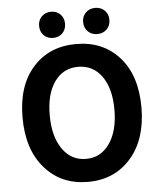

<svg xmlns="http://www.w3.org/2000/svg" viewBox="-62 -997 894 1065"><g transform="rotate(-5 385.0 -465.0)"><path d="M715.8 -373Q715.8 -195.3 624.5 -90.8Q533.2 13.7 384.8 13.7Q236.3 13.7 145 -90.8Q53.7 -195.3 53.7 -373Q53.7 -550.8 144.5 -652.3Q235.4 -753.9 384.8 -753.9Q534.2 -753.9 625 -652.3Q715.8 -550.8 715.8 -373ZM253.9 -184.6Q302.7 -114.3 385.3 -114.3Q467.8 -114.3 516.6 -184.6Q565.4 -254.9 565.4 -373Q565.4 -491.2 516.6 -559.1Q467.8 -627 384.8 -627Q301.8 -627 253.4 -559.1Q205.1 -491.2 205.1 -373Q205.1 -254.9 253.9 -184.6ZM189.5 -872.1Q189.5 -903.3 210 -923.8Q230.5 -944.3 262.2 -944.3Q293.9 -944.3 314 -923.8Q334 -903.3 334 -872.1Q334 -839.8 314 -819.3Q293.9 -798.8 261.7 -798.8Q229.5 -798.8 209.5 -819.3Q189.5 -839.8 189.5 -872.1ZM434.6 -872.1Q434.6 -903.3 455.1 -923.8Q475.6 -944.3 507.8 -944.3Q540 -944.3 560.5 -923.8Q581.1 -903.3 581.1 -872.1Q581.1 -839.8 560.5 -819.3Q540 -798.8 507.8 -798.8Q475.6 -798.8 455.1 -819.3Q434.6 -839.8 434.6 -872.1Z"/></g></svg>

Font: Gen Jyuu GothicX Bold
Style: Bold
Weight: 700
Designer: Ryoko NISHIZUKA (kana &amp; ideographs); Paul D. Hunt (Latin, Greek &amp; Cyrillic); Wenlong ZHANG (bopomofo); Sandoll C
Version: Version 1.058.20140828